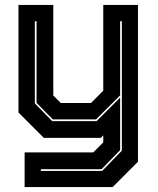

<svg xmlns="http://www.w3.org/2000/svg" viewBox="-20 -560 643 780"><path d="M158 0 55 -103V-540H196.5V-172L227 -141.5H349.5L399.5 -191.5V-540H540.5V97L437.5 200H80V59H359L399.5 18.5V-10L389.5 0ZM146 134.5H395L475 52V-473.5H468V-172.5L370 -75H194.5L128.5 -142V-473.5H121.5V-140L192 -68H372.5L468 -163.5V50L392.5 127.5H146Z"/></svg>

Font: Tourney Thin ExtraBold
Style: Regular
Weight: 800
Version: Version 1.015